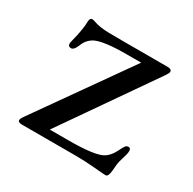

<svg xmlns="http://www.w3.org/2000/svg" viewBox="-113 -578 705 702"><g transform="rotate(30 240.0 -227.0)"><path d="M55.7 0Q39.1 0 39.1 -9.8Q39.1 -15.6 45.9 -25.4L320.3 -414.1H259.3Q160.6 -414.1 127.4 -396.5Q103.5 -382.8 93.8 -356.9Q84 -331.5 71.3 -331.5Q58.6 -331.5 58.6 -345.7Q58.6 -347.7 61.3 -358.2Q64 -368.7 67.4 -383.3Q75.7 -422.9 75.7 -442.6Q75.7 -462.4 86.4 -462.4Q91.8 -462.4 97.7 -460Q124 -450.2 164.3 -449.7Q204.6 -449.2 230.5 -449.2H412.6Q429.2 -449.2 429.2 -438Q429.2 -432.1 420.9 -420.4L153.3 -35.2H231.9Q349.6 -35.2 378.4 -56.6Q396.5 -69.8 407.7 -92.5Q418.9 -115.2 423.3 -119.9Q427.7 -124.5 434.6 -124.5Q444.3 -124.5 444.3 -112.3Q444.3 -101.1 437.3 -79.8Q430.2 -58.6 429 -44.7Q427.7 -30.8 426.8 -19.5Q424.3 7.3 413.6 7.3Q402.8 7.3 391.6 6.1Q380.4 4.9 365.7 3.9Q321.8 0 284.2 0Z"/></g></svg>

Font: Ovo
Style: Regular
Weight: 400
Designer: Nicole Fally
Foundry: Sorkin Type Co.
Version: Version 1.001